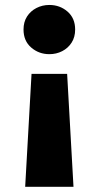

<svg xmlns="http://www.w3.org/2000/svg" viewBox="-20 -546 390 755"><path d="M79 188.5 104 -255.5H244L269 188.5ZM174 -333Q133 -333 102.8 -359Q72.5 -385 72.5 -430Q72.5 -459.5 86.2 -481Q100 -502.5 123.2 -514.5Q146.5 -526.5 174 -526.5Q215.5 -526.5 245.5 -500.5Q275.5 -474.5 275.5 -430Q275.5 -400 261.5 -378.2Q247.5 -356.5 224.5 -344.8Q201.5 -333 174 -333Z"/></svg>

Font: Geologica Roman
Style: Bold
Weight: 700
Designer: Sindre Bremnes, Frode Helland
Foundry: Monokrom Skriftforlag AS
Version: Version 1.010;gftools[0.9.28]